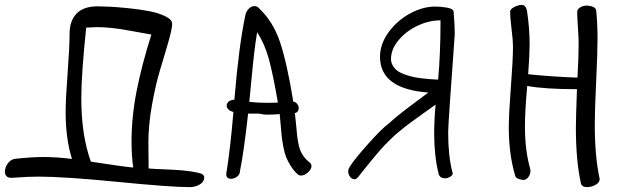

<svg xmlns="http://www.w3.org/2000/svg" viewBox="-40 -728 2579 784"><path d="M663.1 -630.9Q663.1 -611.8 647.9 -558.3Q632.8 -504.9 614.5 -445.6Q596.2 -386.2 581.1 -302.5Q565.9 -218.8 565.9 -146Q565.9 -129.4 566.4 -94.2Q566.9 -59.1 566.9 -40Q588.9 -38.1 629.9 -36.6Q670.9 -35.2 705.3 -32.2Q739.7 -29.3 771 -22Q793.9 -17.6 793.9 -2.9Q793.9 14.6 775.4 25.4Q756.8 36.1 734.9 36.1Q657.2 36.1 439.5 14.6Q221.7 -6.8 117.2 -6.8Q71.3 -6.8 11.2 -2H4.9Q-7.3 -2 -13.7 -8.8Q-20 -15.6 -20 -26.9Q-20 -43.5 -8.8 -59.6Q2.4 -75.7 19 -79.1Q87.9 -86.9 136.2 -86.9Q189.9 -86.9 253.9 -79.1Q228 -160.6 228 -271Q228 -323.2 236.1 -429.7Q244.1 -536.1 244.1 -589.8Q244.1 -642.1 272.2 -672.1Q300.3 -702.1 358.9 -702.1Q376.5 -702.1 407 -700.7Q437.5 -699.2 483.6 -694.6Q529.8 -689.9 568.4 -682.6Q606.9 -675.3 635 -661.6Q663.1 -647.9 663.1 -630.9ZM331.1 -67.9Q463.9 -47.4 503.9 -43.9Q497.1 -93.3 497.1 -148.9Q497.1 -250.5 517.8 -356.2Q538.6 -461.9 578.1 -586.9Q558.6 -590.3 518.1 -597.7Q477.5 -605 458.5 -608.2Q439.5 -611.3 410.6 -614.3Q381.8 -617.2 356.9 -617.2Q344.2 -617.2 312 -615.2Q292 -426.3 292 -327.1Q292 -175.3 331.1 -67.9Z M913.1 -271Q899.9 -273.9 892.8 -281Q885.7 -288.1 885.7 -296.9Q885.7 -306.6 894 -313.5Q902.3 -320.3 917 -320.8Q935.5 -542.5 961.9 -666Q964.8 -681.2 975.6 -692.1Q986.3 -703.1 999 -703.1Q1010.3 -703.1 1017.1 -694.8Q1074.7 -641.1 1103.3 -556.4Q1131.8 -471.7 1157.7 -313Q1167.5 -311.5 1173.6 -303.5Q1179.7 -295.4 1179.7 -286.1Q1179.7 -270 1164.1 -266.1Q1166.5 -247.6 1168.9 -220.5Q1171.4 -193.4 1172.9 -178.5Q1174.3 -163.6 1178 -144.3Q1181.6 -125 1186.8 -112.5Q1191.9 -100.1 1201.4 -87.4Q1210.9 -74.7 1224.1 -64.9Q1231.9 -58.6 1231.9 -49.8Q1231.9 -37.1 1217.5 -24.2Q1203.1 -11.2 1189 -11.2Q1180.7 -11.2 1175.8 -16.1Q1159.7 -30.3 1147.5 -49.8Q1135.3 -69.3 1128.4 -86.4Q1121.6 -103.5 1116.7 -130.1Q1111.8 -156.7 1110.1 -172.9Q1108.4 -189 1106 -219.5Q1103.5 -250 1102.1 -262.2Q1078.1 -259.8 1047.9 -259.8Q1042 -259.8 1031 -261.7Q1020 -263.7 1014.2 -264.2H973.1Q955.1 -102.5 939.9 -29.8Q939.9 -16.1 928.5 -7.1Q917 2 903.8 2Q883.8 2 883.8 -17.1Q900.9 -123.5 913.1 -271ZM1009.8 -596.2Q1002.9 -553.2 997.8 -510Q992.7 -466.8 986.3 -398.2Q980 -329.6 978 -312Q1011.2 -308.1 1056.2 -308.1Q1063 -308.1 1075.7 -308.6Q1088.4 -309.1 1094.7 -309.1Q1074.7 -425.8 1057.6 -488Q1040.5 -550.3 1009.8 -596.2Z M1812 -681.2Q1816.9 -629.9 1816.9 -588.9Q1817.4 -588.4 1810.5 -497.6Q1803.7 -406.7 1796.9 -306.6Q1790 -206.5 1790 -188Q1790 -92.8 1806.6 -27.8Q1808.6 -22 1808.6 -21Q1808.6 -12.2 1798.1 -6.1Q1787.6 0 1778.8 0Q1755.4 0 1751 -18.1Q1732.9 -92.3 1732.9 -182.1Q1732.9 -240.7 1738.8 -300.8Q1723.6 -290 1691.4 -267.1Q1659.2 -244.1 1635 -226.3Q1610.8 -208.5 1588.9 -189.9Q1573.7 -177.7 1557.9 -162.4Q1542 -147 1530.3 -134.8Q1518.6 -122.6 1501.2 -102.1Q1483.9 -81.5 1475.6 -71.5Q1467.3 -61.5 1448.2 -37.6Q1429.2 -13.7 1423.8 -6.8Q1416 3.9 1406.7 3.9Q1397 3.9 1389.4 -6.3Q1381.8 -16.6 1381.8 -28.8Q1381.8 -36.6 1386.7 -44.9Q1404.8 -75.2 1462.9 -140.1Q1521 -205.1 1545.9 -222.2Q1562 -237.3 1583.7 -254.9Q1605.5 -272.5 1620.4 -283.9Q1635.3 -295.4 1665.8 -317.9Q1696.3 -340.3 1709 -350.1Q1511.7 -364.7 1511.7 -496.1Q1511.7 -548.8 1547.4 -597.2Q1583 -645.5 1635 -673.3Q1687 -701.2 1736.8 -701.2Q1761.2 -701.2 1785.6 -696.8Q1810.1 -692.4 1812 -681.2ZM1758.8 -645Q1712.4 -645 1665.8 -623.3Q1619.1 -601.6 1587.9 -564.5Q1556.6 -527.3 1556.6 -486.8Q1556.6 -472.2 1564 -460Q1571.3 -447.8 1582 -439.5Q1592.8 -431.2 1610.4 -424.8Q1627.9 -418.5 1643.1 -414.8Q1658.2 -411.1 1680.2 -408.4Q1702.1 -405.8 1715.6 -404.8Q1729 -403.8 1749 -402.8Q1758.8 -507.8 1758.8 -645Z M2322.8 -553.2Q2322.8 -574.2 2319.8 -616.2Q2316.9 -658.2 2316.9 -679.2Q2316.9 -690.4 2329.1 -697.8Q2341.3 -705.1 2356 -705.1Q2369.1 -705.1 2381.1 -700.2Q2393.1 -695.3 2394.5 -685.1Q2399.9 -632.8 2399.9 -569.8Q2399.9 -511.7 2394.3 -395.3Q2388.7 -278.8 2388.7 -220.2Q2388.7 -87.9 2408.7 2.9Q2408.7 17.6 2391.6 26.9Q2374.5 36.1 2357.9 36.1Q2334 36.1 2331.5 18.1Q2311.5 -74.2 2311.5 -206.1Q2311.5 -244.1 2315.9 -363.8Q2185.1 -363.8 2112.8 -377Q2103.5 -272 2103.5 -212.9Q2103.5 -116.7 2123.5 -43.9Q2126 -34.2 2126 -30.8Q2126 -16.1 2117.2 -4.6Q2108.4 6.8 2097.7 6.8Q2089.8 6.8 2077.6 2.4Q2065.4 -2 2064 -9.8Q2037.6 -96.7 2037.6 -208Q2037.6 -262.7 2046.1 -373Q2054.7 -483.4 2054.7 -539.1Q2054.7 -562.5 2048.8 -609.4Q2043 -656.2 2043 -680.2Q2043 -690.9 2060.3 -699.5Q2077.6 -708 2089.8 -708Q2106.4 -708 2111.8 -685.1Q2122.6 -612.8 2122.6 -547.9Q2122.6 -504.9 2116.7 -424.8Q2223.6 -414.1 2317.9 -411.1Q2322.8 -490.7 2322.8 -553.2Z"/></svg>

Font: Zhizn
Style: Regular
Weight: 400
Designer: Peter Zharnov
Foundry: Peter Zharnov
Version: Version 1.000